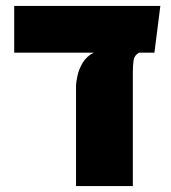

<svg xmlns="http://www.w3.org/2000/svg" viewBox="-20 -629 578 649"><path d="M237 0V-336Q237 -351 242 -373.5Q247 -396 260 -417.5Q273 -439 297 -451H28V-609H522L502 -451H450Q434 -442 431.5 -425Q429 -408 429 -384V0Z"/></svg>

Font: Noto Sans Hebrew SemiCondensed Black
Style: Regular
Weight: 900
Width: 4
Designer: Ben Nathan
Foundry: Google LLC
Version: Version 3.001; ttfautohint (v1.8.4.7-5d5b)